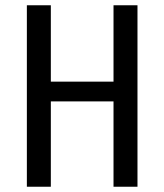

<svg xmlns="http://www.w3.org/2000/svg" viewBox="-20 -709 623 729"><path d="M411 0V-324H173V0H82V-689H173V-399H411V-689H502V0Z"/></svg>

Font: Fira Sans Condensed
Style: Regular
Weight: 400
Width: 3
Designer: Carrois Corporate & Edenspiekermann AG
Foundry: Carrois Corporate GbR & Edenspiekermann AG
Version: Version 4.202;PS 004.202;hotconv 1.0.88;makeotf.lib2.5.64775